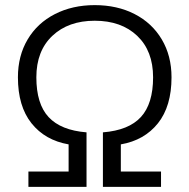

<svg xmlns="http://www.w3.org/2000/svg" viewBox="-20 -730 740 750"><path d="M91 -60H248V-166Q156 -182 103 -248.5Q50 -315 50 -428Q50 -512 88 -576Q126 -640 194.5 -675Q263 -710 350 -710Q438 -710 506 -675Q574 -640 612 -576Q650 -512 650 -428Q650 -315 597 -248.5Q544 -182 452 -166V-60H609V0H382V-213Q483 -221 530.5 -273Q578 -325 578 -428Q578 -531 516 -590Q454 -649 350 -649Q247 -649 184.5 -590Q122 -531 122 -428Q122 -324 170 -272.5Q218 -221 318 -213V0H91Z"/></svg>

Font: Niramit Light
Style: Regular
Weight: 300
Designer: Katatrad Aksorn Co.,Ltd.
Foundry: Cadson Demak Co.,Ltd.
Version: Version 1.000; ttfautohint (v1.6)